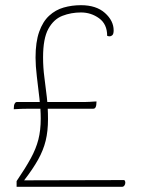

<svg xmlns="http://www.w3.org/2000/svg" viewBox="-20 -720 548 740"><path d="M146 -499Q146 -460 151 -422.5Q156 -385 160.5 -345.5Q165 -306 165 -261Q165 -214 156 -177.5Q147 -141 127 -105Q107 -69 73 -25Q169 -25 265.5 -25.5Q362 -26 458 -26Q461 -25 462 -22Q463 -19 463 -16Q463 -10 459.5 -5Q456 0 450 0H44V-22Q78 -72 98.5 -109.5Q119 -147 128 -182.5Q137 -218 137 -263Q137 -298 132 -340.5Q127 -383 122 -425Q117 -467 117 -498Q117 -558 131 -597.5Q145 -637 169.5 -659.5Q194 -682 225.5 -691Q257 -700 292 -700Q351 -700 384.5 -670Q418 -640 418 -603Q418 -589 413 -584.5Q408 -580 403 -580Q397 -580 393 -582Q393 -627 362 -649.5Q331 -672 292 -672Q254 -672 220.5 -659Q187 -646 166.5 -609Q146 -572 146 -499ZM33 -299 34 -313Q35 -319 38 -323Q41 -327 45 -327H300Q304 -327 311 -327Q318 -327 326 -327.5Q334 -328 341 -328.5Q348 -329 352 -329L351 -315Q350 -309 347.5 -305Q345 -301 340 -301H93Q83 -301 63 -300.5Q43 -300 33 -299Z"/></svg>

Font: Arima Thin Thin
Style: Regular
Weight: 250
Version: Version 1.100